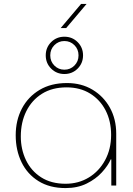

<svg xmlns="http://www.w3.org/2000/svg" viewBox="-20 -945 678 978"><path d="M314 13Q233 13 176 -22.5Q119 -58 89.5 -119Q60 -180 60 -256Q60 -332 91.5 -392Q123 -452 181.5 -487Q240 -522 321 -522Q395 -522 451.5 -488Q508 -454 540 -396Q572 -338 572 -264V0H547V-133H544Q530 -101 499 -67Q468 -33 421.5 -10Q375 13 314 13ZM314 -9Q380 -9 432.5 -41Q485 -73 515.5 -129.5Q546 -186 546 -258Q546 -328 518 -382.5Q490 -437 439 -468.5Q388 -500 319 -500Q246 -500 194 -467.5Q142 -435 114 -378.5Q86 -322 86 -250Q86 -184 112.5 -129Q139 -74 190 -41.5Q241 -9 314 -9ZM308 -568Q268 -568 240.5 -595.5Q213 -623 213 -663Q213 -703 240.5 -730.5Q268 -758 308 -758Q348 -758 375.5 -730.5Q403 -703 403 -663Q403 -623 375.5 -595.5Q348 -568 308 -568ZM308 -590Q338 -590 359 -611Q380 -632 380 -663Q380 -694 359 -715Q338 -736 308 -736Q278 -736 257 -715Q236 -694 236 -663Q236 -632 257 -611Q278 -590 308 -590ZM289 -802 393 -925H421L317 -802Z"/></svg>

Font: MuseoModerno Thin Thin
Style: Regular
Weight: 250
Version: Version 1.003